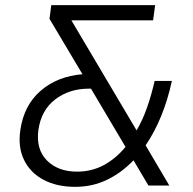

<svg xmlns="http://www.w3.org/2000/svg" viewBox="-20 -720 747 745"><path d="M272 5Q201 5 149.5 -22Q98 -49 73.5 -99Q49 -149 59 -216Q73 -312 138 -368Q203 -424 300 -432L172 -647L179 -700H582L574 -641H257L510 -214Q534 -255 551 -304Q568 -353 580 -406H647Q615 -259 545 -156L637 0H556L498 -98Q451 -49 394.5 -22Q338 5 272 5ZM279 -54Q336 -54 383 -79.5Q430 -105 467 -150L333 -376H325Q249 -376 194.5 -334.5Q140 -293 129 -216Q119 -141 162 -97.5Q205 -54 279 -54Z"/></svg>

Font: Host Grotesk Light
Style: Italic
Weight: 300
Italic angle: -8°
Designer: Doğukan Karapınar based on Poppins by Indian Type Foundry, Jonny Pinhorn
Foundry: Element Type
Version: Version 1.001; ttfautohint (v1.8.4.7-5d5b)